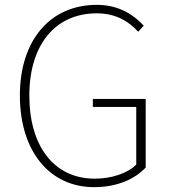

<svg xmlns="http://www.w3.org/2000/svg" viewBox="-20 -759 701 792"><path d="M368 13C463 13 536 -20 581 -68V-351H363V-318H542V-80C506 -44 440 -22 371 -22C202 -22 101 -157 101 -365C101 -573 207 -704 379 -704C460 -704 513 -669 550 -628L573 -653C536 -693 476 -739 379 -739C188 -739 62 -594 62 -365C62 -136 184 13 368 13Z"/></svg>

Font: Harano Aji Gothic KR ExtraLight
Style: Regular
Weight: 250
Foundry: Masamichi Hosoda
Version: HaranoAjiGothicKR-ExtraLight version 20220220;ttx 4.29.1